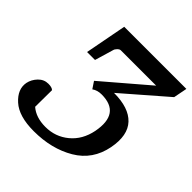

<svg xmlns="http://www.w3.org/2000/svg" viewBox="-191 -806 957 957"><g transform="rotate(45 287.5 -327.5)"><path d="M521 -201Q500 -92 408.5 -38Q317 16 192 16Q87 16 36.5 -29.5Q-14 -75 -4 -128Q2 -157 24 -180Q46 -203 77 -203Q102 -203 112 -193L111 -75Q151 -40 218 -40Q288 -40 340.5 -83.5Q393 -127 408 -202Q437 -353 302 -353Q272 -353 251 -338L227 -374L463 -576H214Q206 -576 197 -567Q188 -558 186 -549L157 -451H101L143 -671H581L567 -599L340 -402Q445 -402 492.5 -351.5Q540 -301 521 -201Z"/></g></svg>

Font: Veleka
Style: Italic
Weight: 400
Italic angle: -12°
Designer: Stefan Peev, Context Ltd, 2016; SIL International, 1997-2014.
Foundry: Stefan Peev, Context Ltd, 2016
Version: Version 1.000